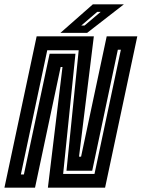

<svg xmlns="http://www.w3.org/2000/svg" viewBox="-40 -868 654 888"><path d="M-19.5 0 129.5 -700H394L325.5 -143.5H335L453.5 -700H595L446 0H181.5L249 -558H240.5L122 0ZM56.5 -61H70.5L189.5 -619.5H309L252 -63.5H397L519 -638H505L386.5 -78.5H267.5L324 -635.5H178.5ZM239.5 -716 389.5 -848H533L363 -716ZM336 -750H351L425.5 -813H409.5Z"/></svg>

Font: Tourney Condensed Regular
Style: Bold Italic
Weight: 700
Width: 3
Italic angle: -12°
Designer: Tyler Finck
Foundry: Etcetera Type Co
Version: Version 1.010; ttfautohint (v1.8.3)